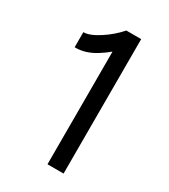

<svg xmlns="http://www.w3.org/2000/svg" viewBox="-179 -807 785 893"><g transform="rotate(30 213.0 -361.0)"><path d="M223.8 -674.2 230.6 -722H310.2V0H223.8ZM230.6 -722.4 285.2 -661.8Q227.4 -601.8 171.7 -567.4Q116 -533 61 -534.6V-615.6Q92.6 -614.8 142.9 -647.1Q193.2 -679.4 230.6 -722.4Z"/></g></svg>

Font: 寒蝉端黑体 Light
Style: Regular
Weight: 300
Designer: ChillDuanSans {Warren2060}; 
Source Han Sans {Ryoko NISHIZUKA 西塚涼子 (kana, bopomofo & ideographs); Paul D. Hunt (Latin, G
Foundry: ChillType&Adobe
Version: Version 1.300;Glyphs 3.3 (3306)